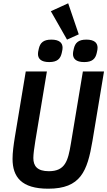

<svg xmlns="http://www.w3.org/2000/svg" viewBox="-20 -1131 650 1163"><path d="M136 -698 70 -301C62 -252 56 -206 56 -169C56 -59 110 12 272 12C469 12 509 -94 540 -277L610 -698H482L409 -259C392 -157 375 -94 276 -94C206 -94 182 -125 182 -174C182 -196 187 -234 194 -277L264 -698ZM386 -891 457 -923 393 -1111 288 -1063ZM278 -755C327 -755 346 -775 354 -810C358 -826 359 -835 359 -842C359 -870 341 -891 291 -891C242 -891 223 -871 215 -836C211 -820 210 -811 210 -804C210 -776 228 -755 278 -755ZM490 -755C539 -755 558 -775 566 -810C570 -826 571 -835 571 -842C571 -870 553 -891 503 -891C454 -891 435 -871 427 -836C423 -820 422 -811 422 -804C422 -776 440 -755 490 -755Z"/></svg>

Font: IBM Plex Mono SmBld
Style: Italic
Weight: 600
Italic angle: -9.5°
Monospace: yes
Designer: Mike Abbink, Paul van der Laan, Pieter van Rosmalen
Foundry: Bold Monday
Version: Version 2.004